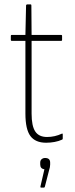

<svg xmlns="http://www.w3.org/2000/svg" viewBox="-20 -638 340 869"><path d="M189 8Q140 8 117.5 -22.5Q95 -53 95 -124V-453H33Q29 -453 29 -457V-476Q29 -480 33 -480H95L98 -614Q99 -618 103 -618H119Q122 -618 122 -613L123 -480H257Q261 -480 261 -476V-457Q261 -453 257 -453H123V-124Q123 -68 139.5 -43Q156 -18 193 -18Q228 -18 260 -33Q264 -35 264 -29V-11Q264 -7 261 -6Q246 1 227 4.5Q208 8 189 8ZM166 211Q162 211 163 206L181 128Q162 126 162 106V98Q162 88 168.5 82.5Q175 77 184 77Q207 77 207 98V107Q207 118 202 133L183 207Q182 211 179 211Z"/></svg>

Font: Sofia Sans Cond ExtraLight
Style: Regular
Weight: 200
Width: 3
Designer: Botio Nikoltchev, Ani Petrova
Foundry: lettersoup
Version: Version 4.100; ttfautohint (v1.8.3)